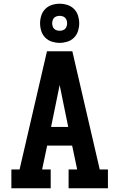

<svg xmlns="http://www.w3.org/2000/svg" viewBox="-20 -1010 640 1030"><path d="M41 0V-101H85L232 -735H368L515 -101H559V0H348V-101H394L367 -229H233L206 -101H252V0ZM346 -329 313 -490Q310 -506 306.5 -522Q303 -538 300 -554Q297 -538 293.5 -522Q290 -506 287 -490L254 -329ZM300 -780Q279 -780 258.5 -786.5Q238 -793 223 -808Q208 -823 201.5 -843.5Q195 -864 195 -885Q195 -906 201.5 -926.5Q208 -947 223 -962Q238 -977 258.5 -983.5Q279 -990 300 -990Q321 -990 341.5 -983.5Q362 -977 377 -962Q392 -947 398.5 -926.5Q405 -906 405 -885Q405 -864 398.5 -843.5Q392 -823 377 -808Q362 -793 341.5 -786.5Q321 -780 300 -780ZM300 -845Q308 -845 316 -847.5Q324 -850 329.5 -855.5Q335 -861 337.5 -869Q340 -877 340 -885Q340 -893 337.5 -901Q335 -909 329.5 -914.5Q324 -920 316 -922.5Q308 -925 300 -925Q292 -925 284 -922.5Q276 -920 270.5 -914.5Q265 -909 262.5 -901Q260 -893 260 -885Q260 -877 262.5 -869Q265 -861 270.5 -855.5Q276 -850 284 -847.5Q292 -845 300 -845Z"/></svg>

Font: Iosevka Slab Extended
Style: Bold
Weight: 700
Width: 7
Monospace: yes
Designer: Belleve Invis
Foundry: Belleve Invis
Version: Version 11.1.0; ttfautohint (v1.8.3)